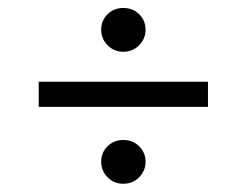

<svg xmlns="http://www.w3.org/2000/svg" viewBox="-20 -532 610 475"><path d="M494.5 -329.8H75.8V-267.6H494.5ZM230.3 -458.7Q230.3 -436.2 246.1 -420.1Q261.8 -404 285.1 -404Q308.5 -404 324.3 -420.1Q340.1 -436.2 340.1 -458.7Q340.1 -481.2 324.3 -496.8Q308.5 -512.3 285.1 -512.3Q261.8 -512.3 246.1 -496.8Q230.3 -481.2 230.3 -458.7ZM230.3 -132.1Q230.3 -109.6 246.1 -93.5Q261.8 -77.4 285.1 -77.4Q308.5 -77.4 324.3 -93.5Q340.1 -109.6 340.1 -132.1Q340.1 -154.6 324.3 -170.1Q308.5 -185.7 285.1 -185.7Q261.8 -185.7 246.1 -170.1Q230.3 -154.6 230.3 -132.1Z"/></svg>

Font: Estedad-FD VF
Style: Regular
Weight: 100
Designer: Amin Abedi
Version: Version 7.3